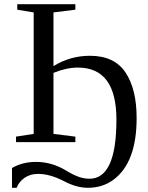

<svg xmlns="http://www.w3.org/2000/svg" viewBox="-20 -675 701 912"><path d="M406 -410H408Q523 -410 576 -331Q629 -252 629 -114Q629 96 520 178Q468 217 397 217Q342 217 281 184Q216 151 161 151Q124 151 97 169.5Q70 188 59 217H37V123Q87 94 151 94Q225 94 292 134Q326 155 354 165Q380 174 405 174Q533 174 533 -107Q533 -354 350 -354Q296 -354 234 -329V-39L338 -26V0H56V-26L140 -39V-616L62 -629V-655H338V-629L234 -616V-361Q314 -410 406 -410Z"/></svg>

Font: Libra Serif Modern
Style: Regular
Weight: 400
Designer: Stefan Peev, Context Ltd
Foundry: Stefan Peev, Context Ltd
Version: Version 1.000